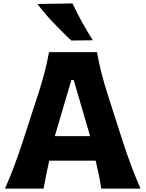

<svg xmlns="http://www.w3.org/2000/svg" viewBox="-20 -1107 859 1127"><path d="M9.3 0Q38.1 -64.5 64.5 -135.5Q90.8 -206.5 111.8 -271L201.2 -545.9Q225.6 -620.1 241.2 -680.2Q256.8 -740.2 267.6 -800.8H549.3Q560.5 -737.8 575.7 -678.2Q590.8 -618.7 614.3 -545.4L702.6 -270.5Q724.1 -204.1 750.5 -134Q776.9 -64 804.7 0H574.2Q568.4 -40 559.8 -81.8Q551.3 -123.5 541.5 -164.1H269Q259.8 -122.6 251.2 -80.8Q242.7 -39.1 235.8 0ZM508.8 -308.1 412.6 -637.2H398.9L301.8 -308.1ZM398.4 -869.1Q343.3 -920.9 292.5 -974.4Q241.7 -1027.8 199.7 -1083.5L405.3 -1086.9Q431.2 -1032.2 460.9 -978.3Q490.7 -924.3 524.9 -870.6Z"/></svg>

Font: Pinar DS2-Bold
Style: Regular
Weight: 700
Designer: Amin Abedi
Version: Version 2.000